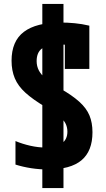

<svg xmlns="http://www.w3.org/2000/svg" viewBox="-20 -855 540 980"><path d="M196 105V-368H304V105ZM196 -368V-835H304V-368ZM224 10Q181 10 139 3.5Q97 -3 59 -15V-135Q95 -120 135 -111Q175 -102 212 -102Q266 -102 295 -122.5Q324 -143 324 -183Q324 -207 313.5 -226.5Q303 -246 278.5 -265.5Q254 -285 212 -309Q148 -347 110 -381.5Q72 -416 55.5 -455.5Q39 -495 39 -545Q39 -645 102 -692.5Q165 -740 289 -740Q324 -740 361 -736.5Q398 -733 436 -724V-503H311V-676L356 -622Q338 -625 320 -626.5Q302 -628 286 -628Q223 -628 195 -608Q167 -588 167 -543Q167 -517 178.5 -495Q190 -473 216.5 -451Q243 -429 288 -403Q349 -368 385 -335.5Q421 -303 436.5 -266Q452 -229 452 -180Q452 -84 396 -37Q340 10 224 10Z"/></svg>

Font: M PLUS 1 Code SemiBold
Style: Regular
Weight: 600
Designer: Coji Morishita
Foundry: UNDERFOREST DESIGN
Version: Version 1.005